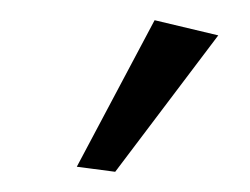

<svg xmlns="http://www.w3.org/2000/svg" viewBox="-20 -741 247 190"><path d="M94 -571 56 -576 133 -721 196 -706Z"/></svg>

Font: Arsenal SC
Style: Regular
Weight: 400
Designer: Andrij Shevchenko
Foundry: Stairsfor
Version: Version 2.001; ttfautohint (v1.8.4.7-5d5b)